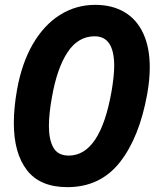

<svg xmlns="http://www.w3.org/2000/svg" viewBox="-20 -755 640 791"><path d="M37 -248Q37 -310.5 50 -384.5Q69.5 -494 115 -572.8Q160.5 -651.5 226.5 -693.2Q292.5 -735 372 -735Q442.5 -735 493 -705Q543.5 -675 570.2 -617.2Q597 -559.5 597 -477Q597 -426.5 586.5 -368Q554.5 -189 473.8 -86.5Q393 16 257.5 16Q145 16 91 -54Q37 -124 37 -248ZM439.5 -378.5Q450.5 -443 450.5 -483.5Q450.5 -605.5 370 -605.5Q302 -605.5 258.5 -540Q215 -474.5 194 -355Q181.5 -286 181.5 -236Q181.5 -179 200.2 -146.5Q219 -114 263 -114Q393 -114 439.5 -378.5Z"/></svg>

Font: JuliaMono ExtraBold
Style: Italic
Weight: 800
Italic angle: -9°
Monospace: yes
Designer: cormullion
Foundry: corm
Version: Version 0.057; ttfautohint (v1.8.4)